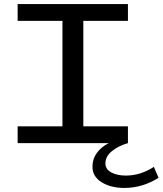

<svg xmlns="http://www.w3.org/2000/svg" viewBox="-20 -706 802 947"><path d="M762 171Q683 221 593 221Q527 221 481.5 193Q436 165 436 116Q436 78 457.5 48.5Q479 19 516 0H67V-83H288V-603H67V-686H611V-603H391V-83H611V0Q565 13 532.5 39Q500 65 500 100Q500 129 529 144.5Q558 160 600 160Q673 160 739 117Z"/></svg>

Font: BioRhyme Expanded
Style: Regular
Weight: 400
Width: 7
Designer: Aoife Mooney
Foundry: Aoife Mooney Type
Version: Version 1.001